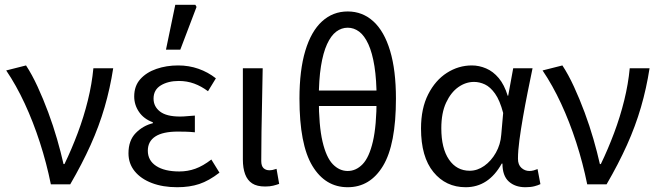

<svg xmlns="http://www.w3.org/2000/svg" viewBox="-20 -772 2760 804"><path d="M193 0Q175 -89 147 -175.5Q119 -262 83.5 -338.5Q48 -415 6 -477L89 -498Q114 -460 137.5 -409Q161 -358 182 -301.5Q203 -245 219 -189.5Q235 -134 246 -85H250Q280 -147 305.5 -215Q331 -283 348 -352Q365 -421 371 -486H454Q441 -402 418 -323Q395 -244 359.5 -165Q324 -86 274 0Z M722 12Q662 12 616 -5.5Q570 -23 544 -55Q518 -87 518 -130Q518 -184 548.5 -215Q579 -246 620 -256V-260Q582 -274 562 -303.5Q542 -333 542 -368Q542 -412 567.5 -440.5Q593 -469 635 -483.5Q677 -498 726 -498Q771 -498 811 -484Q851 -470 884 -444L851 -390Q823 -411 793 -422Q763 -433 729 -433Q684 -433 653.5 -414.5Q623 -396 623 -359Q623 -326 650 -305Q677 -284 734 -284Q749 -284 763 -285.5Q777 -287 796 -288V-218Q776 -220 759 -220.5Q742 -221 725 -221Q662 -221 630.5 -200.5Q599 -180 599 -141Q599 -100 634 -77Q669 -54 731 -54Q766 -54 798 -65.5Q830 -77 865 -104L899 -49Q855 -15 814.5 -1.5Q774 12 722 12ZM675 -564 714 -752H798L803 -743L735 -564Z M1090 9Q1056 9 1036 -4Q1016 -17 1006.5 -42.5Q997 -68 997 -104V-486H1080Q1079 -420 1077.5 -352.5Q1076 -285 1075 -220.5Q1074 -156 1074 -98Q1074 -77 1083.5 -68Q1093 -59 1108 -59Q1115 -59 1122 -60.5Q1129 -62 1138 -65L1149 -2Q1138 2 1124 5.5Q1110 9 1090 9Z M1436 12Q1342 12 1288 -77.5Q1234 -167 1234 -359Q1234 -478 1258.5 -559.5Q1283 -641 1328.5 -682.5Q1374 -724 1436 -724Q1498 -724 1543.5 -682.5Q1589 -641 1613.5 -559.5Q1638 -478 1638 -359Q1638 -167 1584 -77.5Q1530 12 1436 12ZM1436 -56Q1471 -56 1498.5 -84.5Q1526 -113 1541.5 -179.5Q1557 -246 1557 -359Q1557 -438 1548 -494.5Q1539 -551 1522.5 -587Q1506 -623 1484 -639.5Q1462 -656 1436 -656Q1410 -656 1388 -639.5Q1366 -623 1349.5 -587Q1333 -551 1324 -494.5Q1315 -438 1315 -359Q1315 -246 1330.5 -179.5Q1346 -113 1373.5 -84.5Q1401 -56 1436 -56ZM1279 -328V-393H1593V-328Z M1930 12Q1847 12 1795 -51.5Q1743 -115 1743 -234Q1743 -318 1773 -377Q1803 -436 1851.5 -467Q1900 -498 1956 -498Q1986 -498 2015.5 -485.5Q2045 -473 2068.5 -445Q2092 -417 2106 -371H2108L2129 -486H2210Q2200 -438 2189.5 -385.5Q2179 -333 2170 -281.5Q2161 -230 2155 -185Q2149 -140 2149 -107Q2149 -82 2163.5 -69Q2178 -56 2197 -56Q2206 -56 2215 -58.5Q2224 -61 2231 -64L2243 -1Q2233 4 2217.5 8Q2202 12 2180 12Q2137 12 2110.5 -12Q2084 -36 2084 -87H2081Q2026 12 1930 12ZM1947 -57Q1979 -57 2008 -77.5Q2037 -98 2056.5 -132.5Q2076 -167 2079 -208L2087 -299Q2073 -352 2053 -380Q2033 -408 2010.5 -418.5Q1988 -429 1965 -429Q1930 -429 1899 -407Q1868 -385 1848 -342Q1828 -299 1828 -235Q1828 -151 1860 -104Q1892 -57 1947 -57Z M2439 0Q2421 -89 2393 -175.5Q2365 -262 2329.5 -338.5Q2294 -415 2252 -477L2335 -498Q2360 -460 2383.5 -409Q2407 -358 2428 -301.5Q2449 -245 2465 -189.5Q2481 -134 2492 -85H2496Q2526 -147 2551.5 -215Q2577 -283 2594 -352Q2611 -421 2617 -486H2700Q2687 -402 2664 -323Q2641 -244 2605.5 -165Q2570 -86 2520 0Z"/></svg>

Font: Source Sans 3
Style: Regular
Weight: 400
Designer: Paul D. Hunt
Foundry: Adobe
Version: Version 3.046;hotconv 1.0.118;makeotfexe 2.5.65603